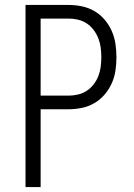

<svg xmlns="http://www.w3.org/2000/svg" viewBox="-20 -755 540 775"><path d="M83 0V-735H257Q284 -735 310.5 -729.5Q337 -724 360.5 -710.5Q384 -697 402 -676Q420 -655 431 -630Q442 -605 446 -578Q450 -551 450 -524Q450 -497 446 -470Q442 -443 431 -418.5Q420 -394 402 -373Q384 -352 360.5 -338.5Q337 -325 310.5 -319.5Q284 -314 257 -314H144V0ZM144 -369H257Q276 -369 295 -373.5Q314 -378 330 -388.5Q346 -399 358 -414.5Q370 -430 377 -448Q384 -466 386.5 -485.5Q389 -505 389 -524Q389 -544 386.5 -563Q384 -582 377 -600Q370 -618 358 -634Q346 -650 330 -660.5Q314 -671 295 -675.5Q276 -680 257 -680H144Z"/></svg>

Font: Iosevka SS18 Light
Style: Regular
Weight: 300
Monospace: yes
Designer: Belleve Invis
Foundry: Belleve Invis
Version: Version 25.1.1; ttfautohint (v1.8.4)